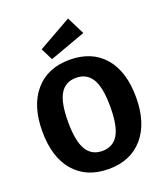

<svg xmlns="http://www.w3.org/2000/svg" viewBox="-171 -1070 1033 1202"><g transform="rotate(-20 345.5 -469.5)"><path d="M426 -956 485 -838 245 -751 205 -831ZM345 -710Q493 -710 575.5 -615Q658 -520 658 -347Q658 -177 575 -80Q492 17 345 17Q198 17 115.5 -78.5Q33 -174 33 -347Q33 -517 116 -613.5Q199 -710 345 -710ZM345 -103Q417 -103 451.5 -160.5Q486 -218 486 -347Q486 -476 451 -533Q416 -590 345 -590Q274 -590 239.5 -532.5Q205 -475 205 -347Q205 -219 240 -161Q275 -103 345 -103Z"/></g></svg>

Font: FiraGO
Style: Bold
Weight: 700
Designer: bBox Type
Foundry: bBox Type GmbH
Version: Version 1.001;PS 001.001;hotconv 1.0.88;makeotf.lib2.5.64775